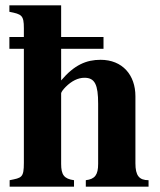

<svg xmlns="http://www.w3.org/2000/svg" viewBox="-20 -696 596 716"><path d="M534 0V-24C499 -24 485 -41 485 -87V-337C485 -416 437 -473 355 -473C302 -473 257 -454 208 -396V-514H366V-558H208V-676H15V-652C61 -643 69 -639 69 -591V-558H15V-514H69V-89C69 -33 61 -33 16 -24V0H256V-24C219 -29 208 -44 208 -85V-348C208 -352 215 -362 225 -372C247 -394 271 -406 295 -406C334 -406 346 -380 346 -309V-85C346 -44 334 -28 300 -24V0Z"/></svg>

Font: XITS
Style: Bold
Weight: 700
Designer: MicroPress Inc., with final additions and corrections provided by Coen Hoffman, Elsevier (retired)
Version: Version 1.302